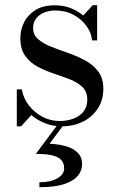

<svg xmlns="http://www.w3.org/2000/svg" viewBox="-20 -490 479 760"><path d="M46.5 10V-136H66.5Q72 -102 93.8 -73.5Q115.5 -45 147.5 -28Q179.5 -11 216.5 -11Q244.5 -11 269.5 -20Q294.5 -29 310 -47.8Q325.5 -66.5 325.5 -95.5Q325.5 -127 306.2 -145.5Q287 -164 257 -175.8Q227 -187.5 193 -198.8Q159 -210 129 -226Q99 -242 79.8 -268.8Q60.5 -295.5 60.5 -339Q60.5 -371 75 -400.8Q89.5 -430.5 119.8 -449.8Q150 -469 197 -469Q231 -469 259.5 -458Q288 -447 309.5 -428.5L347 -469.5H364.5V-330H344.5Q342 -359.5 322.8 -386.5Q303.5 -413.5 271.5 -431Q239.5 -448.5 198 -448.5Q174.5 -448.5 154.5 -440.2Q134.5 -432 122.8 -416.5Q111 -401 111 -379.5Q111 -352 131 -334.8Q151 -317.5 182.8 -305Q214.5 -292.5 250 -280.2Q285.5 -268 317.2 -250.8Q349 -233.5 369 -206.8Q389 -180 389 -138.5Q389 -94 367.2 -60.5Q345.5 -27 308.5 -8.5Q271.5 10 224.5 10Q190 10 159 -2Q128 -14 104 -34.5L63.5 10ZM136 251V231.5Q180.5 231.5 207.2 215.8Q234 200 234 176.5Q234 153 219.5 140.5Q205 128 179.8 123.5Q154.5 119 122 119L209.5 1.5H234L176 79Q212.5 80.5 241.5 89Q270.5 97.5 287.8 114.8Q305 132 305 160Q305 185 288 205.8Q271 226.5 233.8 238.8Q196.5 251 136 251Z"/></svg>

Font: Bodoni Moda
Style: Regular
Weight: 400
Designer: Owen Earl
Foundry: indestructible type
Version: Version 2.005